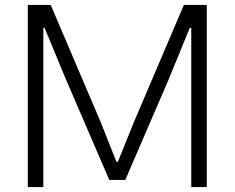

<svg xmlns="http://www.w3.org/2000/svg" viewBox="-20 -760 953 780"><path d="M93 -740H186L389 -264L453 -103H459L524 -264L727 -740H820V0H757V-647H751L665 -437L489 -29H424L248 -437L161 -647H156V0H93Z"/></svg>

Font: Plata Sans Light
Style: Regular
Weight: 300
Designer: Pablo Impallari, Andres Torresi, & Cristiano Sobral
Foundry: Pablo Impallari, Andres Torresi, & Cristiano Sobral
Version: Version 1.00;December 28, 2019;FontCreator 12.0.0.2547 64-bi